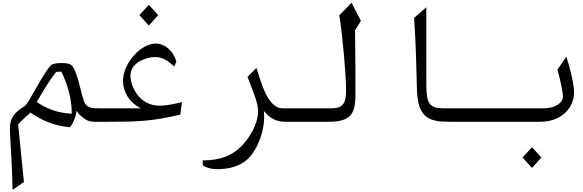

<svg xmlns="http://www.w3.org/2000/svg" viewBox="-20 -886 4240 1397"><path d="M601 -129C567 -186 549 -377 494 -416C469 -433 375 -429 357 -416C305 -378 190 -134 161 -115C60 -53 47 -7 53 89C60 208 71 394 71 489L79 491L154 438L112 19C141 -13 169 -38 202 -67C284 -9 378 30 489 40C510 15 535 -39 536 -80C546 -64 559 -50 576 -36C608 -9 635 0 664 0H700V-98C658 -98 624 -98 601 -129ZM235 -152 247 -144C280 -198 323 -279 389 -363L426 -365C475 -270 503 -155 502 -59C393 -64 316 -96 235 -152Z M1131 -776 1063 -851 994 -776 1063 -700ZM1150 -117C983 -112 929 -272 929 -335C929 -431 1043 -471 1110 -471C1174 -471 1217 -429 1248 -402L1263 -439C1242 -515 1179 -569 1113 -569C1005 -569 875 -427 875 -297C875 -223 916 -143 1005 -98H700V0H771C977 0 1084 -3 1292 -52L1304 -143C1260 -132 1195 -118 1150 -117Z M1566 345C1644 345 1722 323 1774 279C1858 207 1916 41 1899 -79C1953 -15 2001 0 2057 0H2100V-98H2037C1922 -98 1877 -303 1846 -392L1781 -327C1808 -248 1858 -150 1858 -74C1858 7 1800 123 1718 195C1664 243 1588 281 1455 281V317C1492 342 1539 345 1566 345Z M2100 0H2373C2530 0 2566 -56 2566 -195V-397C2566 -549 2563 -608 2563 -666L2606 -734L2538 -866L2449 -775C2474 -614 2498 -341 2498 -229C2498 -140 2480 -98 2392 -98H2100Z M3245 0H3500V-98H3206C3105 -98 3082 -132 3082 -271V-833L2993 -756C3009 -512 3008 -409 3014 -225C3022 -29 3103 0 3245 0Z M3500 0H3909C4076 0 4157 -111 4157 -213C4157 -282 4119 -417 4101 -474L4036 -379C4057 -307 4076 -211 4076 -186C4077 -140 4022 -98 3939 -98H3500ZM3851 336 3919 260 3851 185 3782 260Z"/></svg>

Font: Kawkab Mono Light
Style: Bold
Weight: 400
Monospace: yes
Designer: Abdullah Arif
Foundry: Abdullah Arif
Version: Version 1.000;PS 000.500;hotconv 1.0.88;makeotf.lib2.5.64775